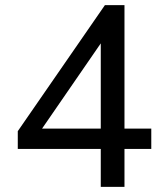

<svg xmlns="http://www.w3.org/2000/svg" viewBox="-20 -725 640 745"><path d="M371 0V-147H49V-216L387 -705H463V-226H567V-147H463V0ZM371 -226V-593H396L126 -201V-226Z"/></svg>

Font: Nunito Sans 12pt ExtraLight Medium
Style: Regular
Weight: 500
Version: Version 3.101;gftools[0.9.27]